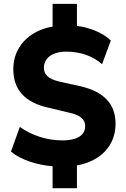

<svg xmlns="http://www.w3.org/2000/svg" viewBox="-20 -856 652 993"><path d="M377.9 117.2V-0.5C497.6 -21.5 577.6 -100.6 577.6 -215.8C577.6 -317.4 518.6 -381.3 397 -409.7L288.6 -433.6C228 -447.8 207 -471.2 207 -505.9C207 -554.7 249.5 -588.9 322.8 -588.9C396 -588.9 460 -566.4 507.8 -523.9L553.2 -646.5C510.7 -687 445.3 -713.4 377.9 -722.2V-835.9H252V-718.8C128.9 -696.8 48.8 -612.3 48.8 -499C48.8 -392.6 107.9 -327.1 227.1 -299.8L335 -273.9C397.9 -260.3 420.4 -238.3 420.4 -203.6C420.4 -161.6 387.2 -129.9 301.3 -129.9C221.7 -129.9 141.6 -156.7 82.5 -199.7L36.6 -71.8C89.8 -28.8 168.5 -3.4 252 3.9V117.2Z"/></svg>

Font: Winston ExtraBold
Style: Regular
Weight: 800
Designer: Vernon Adams, Kim Jin-seong, David Berlow, Cristiano Sobral
Foundry: The Winston Project Authors
Version: Version 3.004